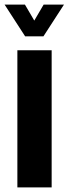

<svg xmlns="http://www.w3.org/2000/svg" viewBox="-36 -820 300 840"><path d="M40 0V-600H190V0ZM-16 -800H73L114 -730L155 -800H244L154 -661H74Z"/></svg>

Font: Big Shoulders Text Black
Style: Regular
Weight: 900
Designer: Patric King
Foundry: XO Type Co
Version: Version 1.000; ttfautohint (v1.8.2)